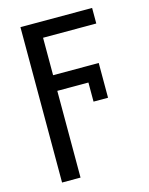

<svg xmlns="http://www.w3.org/2000/svg" viewBox="-111 -599 677 873"><g transform="rotate(-15 227.0 -162.5)"><path d="M304.7 -115.2H373V-278.8H158.2V-455.1H408.7V-528.3H71.3V203.1H158.2V-205.1H304.7Z"/></g></svg>

Font: Roboto Condensed
Style: Regular
Weight: 400
Designer: Google
Version: Version 2.134; 2016